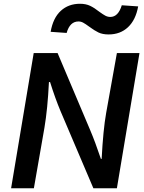

<svg xmlns="http://www.w3.org/2000/svg" viewBox="-20 -1000 763 1020"><path d="M159 -718H286L459 -309Q485 -248 516 -156H520Q528 -310 544 -400L601 -718H721L601 0H476L301 -411Q273 -478 246 -564H240Q233 -421 216 -321L160 0H39ZM453 -859Q434 -873 422 -879.5Q410 -886 397 -886Q351 -886 334 -825L249 -831Q262 -905 303 -942.5Q344 -980 405 -980Q436 -980 459 -969Q482 -958 507 -938Q526 -924 539 -917Q552 -910 566 -910Q608 -910 627 -972L714 -966Q701 -894 660 -855.5Q619 -817 557 -817Q525 -817 503 -827.5Q481 -838 453 -859Z"/></svg>

Font: Nebula Sans Semibold
Style: Regular
Weight: 600
Italic angle: -9°
Designer: Paul D. Hunt for Adobe (as Source Sans)
Foundry: Nebula Entertainment & Broadcasting LLC
Version: Version 1.010